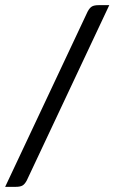

<svg xmlns="http://www.w3.org/2000/svg" viewBox="-20 -685 444 745"><path d="M84 15Q76 30 67 35Q58 40 41 40H0L320 -640Q328 -655 337 -660Q346 -665 363 -665H404Z"/></svg>

Font: Changa SemiBold
Style: Regular
Weight: 600
Designer: Eduardo Rodriguez Tunni
Foundry: Eduardo Rodriguez Tunni
Version: Version 3.002; ttfautohint (v1.8.2)